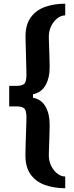

<svg xmlns="http://www.w3.org/2000/svg" viewBox="-20 -820 404 1042"><path d="M334 201.5Q275 201.5 225.8 184.5Q176.5 167.5 147.2 128.2Q118 89 118 23Q118 11.5 118.5 -10Q119 -31.5 119.8 -57.5Q120.5 -83.5 121.5 -108.8Q122.5 -134 123 -153.8Q123.5 -173.5 123.5 -182.5Q123.5 -223 110.2 -232.8Q97 -242.5 71.5 -242.5H30V-354H71.5Q97 -354 110.2 -364Q123.5 -374 123.5 -414.5Q123.5 -423 123 -443Q122.5 -463 121.8 -488.5Q121 -514 120.5 -540.2Q120 -566.5 119.2 -588.2Q118.5 -610 118.5 -621.5Q118.5 -687.5 147.8 -726.8Q177 -766 226 -783Q275 -800 334 -800V-736.5Q311.5 -736.5 291 -720.5Q270.5 -704.5 257.8 -678.5Q245 -652.5 245 -621.5Q245 -612 245.5 -596.2Q246 -580.5 246.8 -561Q247.5 -541.5 248 -521.5Q248.5 -501.5 249 -483.8Q249.5 -466 249.5 -453.5Q249.5 -397 227.2 -357.5Q205 -318 159 -308.5V-289.5Q205 -281 227.2 -241.2Q249.5 -201.5 249.5 -144.5Q249.5 -132.5 249 -114.5Q248.5 -96.5 248 -76.8Q247.5 -57 246.8 -37.5Q246 -18 245.5 -2.2Q245 13.5 245 23Q245 54 257.8 80Q270.5 106 291 122Q311.5 138 334 138Z"/></svg>

Font: Big Shoulders Display Thin ExtraBold
Style: Regular
Weight: 800
Version: Version 2.002